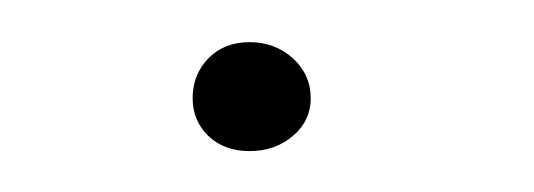

<svg xmlns="http://www.w3.org/2000/svg" viewBox="-20 -70 256 92"><path d="M72.3 -22.9Q72.3 -34.2 79.8 -42Q87.4 -49.8 99.6 -49.8Q111.8 -49.8 120.4 -42Q128.9 -34.2 128.9 -22.9Q128.9 -12.2 120.4 -4.9Q111.8 2.4 99.6 2.4Q87.4 2.4 79.8 -4.9Q72.3 -12.2 72.3 -22.9Z"/></svg>

Font: Roboto Condensed Thin
Style: Regular
Weight: 250
Width: 3
Designer: Christian Robertson
Foundry: Google
Version: Version 3.009; 2024